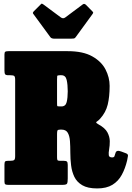

<svg xmlns="http://www.w3.org/2000/svg" viewBox="-20 -1037 738 1077"><path d="M693 -136.5Q682.5 -92 663.2 -56.5Q644 -21 610.8 -0.5Q577.5 20 525 20Q472 20 441.5 2Q411 -16 397 -45.2Q383 -74.5 378.8 -109.8Q374.5 -145 374.5 -180.2Q374.5 -215.5 372.5 -244.8Q370.5 -274 360.2 -292Q350 -310 325 -310H319Q305 -310 302.5 -305.2Q300 -300.5 300 -286V-155Q300 -143.5 302.2 -139.2Q304.5 -135 316 -135H337Q350.5 -135 355.2 -130.8Q360 -126.5 360 -112V-36Q360 -14 356 -7Q352 0 330 0H26.5Q14 0 9.5 -3.2Q5 -6.5 5 -19V-113Q5 -127 8.8 -131Q12.5 -135 26 -135H36.5Q54 -135 59.5 -139.5Q65 -144 65 -161V-589.5Q65 -607 59.5 -611Q54 -615 38 -615H28Q12.5 -615 8.8 -620.5Q5 -626 5 -641V-731Q5 -744 9.8 -747Q14.5 -750 27.5 -750H360Q445.5 -750 497.2 -721Q549 -692 572 -647.2Q595 -602.5 595 -555Q595 -494.5 584.2 -450.2Q573.5 -406 541.5 -371Q532.5 -361 525.8 -357Q519 -353 519.5 -349.8Q520 -346.5 533 -339Q569.5 -319 582.5 -294.5Q595.5 -270 595.8 -245.2Q596 -220.5 592.2 -199.8Q588.5 -179 590.2 -166.5Q592 -154 609 -154Q619 -154 621.8 -160Q624.5 -166 628 -179Q633 -197.5 660.5 -187L687 -177Q699 -172.5 697.8 -162.5Q696.5 -152.5 693 -136.5ZM320.5 -440H324.5Q348 -440 354 -464.2Q360 -488.5 360 -525Q360 -562 354 -588.5Q348 -615 324.5 -615H315.5Q301.5 -615 300.8 -610.2Q300 -605.5 300 -591V-463Q300 -444.5 301.2 -442.2Q302.5 -440 320.5 -440ZM262.5 -828.5 166.5 -959.5Q161 -965 170.5 -974.5L207.5 -1011.5Q213 -1017 215 -1016.8Q217 -1016.5 223.5 -1012L321 -939.5Q334 -930 346 -939L444.5 -1012.5Q453 -1019 462.5 -1009.5L497 -974.5Q502.5 -969 502.8 -966.5Q503 -964 498.5 -957.5L404.5 -828.5Q400.5 -822.5 394.8 -821.2Q389 -820 378 -820H285.5Q268.5 -820 262.5 -828.5Z"/></svg>

Font: Besley* Condensed Fatface
Style: Regular
Weight: 900
Width: 3
Designer: Owen Earl
Foundry: indestructible type*
Version: Version 3.000; ttfautohint (v1.8.3)